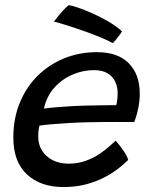

<svg xmlns="http://www.w3.org/2000/svg" viewBox="-20 -738 592 752"><path d="M482.1 -111.6Q468.3 -97.6 445.5 -79.5Q422.8 -61.3 391.2 -44.5Q359.6 -27.8 319.1 -16.6Q278.5 -5.4 229.1 -5.4Q138.3 -5.4 85.2 -55.2Q32.2 -104.9 32.2 -199Q32.2 -273.9 57.4 -335.2Q82.6 -396.6 127.2 -441Q171.9 -485.3 231.3 -509.5Q290.6 -533.7 359.4 -533.7Q441.6 -533.7 484.5 -490.1Q527.4 -446.5 527.4 -371.1Q527.4 -344.1 521.9 -316.1Q516.4 -288.1 505.8 -260Q500.6 -260.2 479.7 -260.2Q458.8 -260.2 430.1 -260.3Q401.4 -260.3 372.6 -260Q343.8 -259.8 322.8 -259.1Q290.7 -258.5 253.7 -256.4Q216.6 -254.2 184.5 -251.5Q152.4 -248.8 134.7 -246Q129.8 -228.3 129.8 -201.6Q129.8 -171.8 144.7 -148.1Q159.6 -124.4 186.3 -110.7Q213 -97 248.4 -97Q285.2 -97 315.6 -108.1Q346 -119.1 369.4 -135Q392.9 -150.9 408.9 -165.5Q425 -180.1 433.2 -186.9Q435.7 -184.4 442.6 -176Q449.6 -167.5 457.9 -155.9Q466.2 -144.4 473.1 -132.7Q479.9 -120.9 482.1 -111.6ZM152.3 -312.6Q166.7 -315.1 194.1 -317.5Q221.5 -319.9 257.6 -322Q293.6 -324.1 333.5 -324.8Q356.9 -325.4 379 -325.6Q401.1 -325.8 416.6 -326Q432.1 -326.2 435.2 -326.1Q438.1 -336 439.4 -349Q440.8 -361.9 440.8 -374.2Q440.6 -397.3 431.4 -417.7Q422.2 -438.1 401.7 -450.7Q381.2 -463.3 346.9 -463.3Q303.6 -463.3 262.3 -445Q220.9 -426.8 191.4 -393Q161.8 -359.2 152.3 -312.6ZM248.9 -717.8Q259.4 -716.9 285.1 -708.3Q310.7 -699.8 342.9 -685.3Q375.2 -670.9 406 -652.8Q436.8 -634.7 457.8 -615.2Q453.6 -607.9 446 -597.9Q438.4 -587.9 431.5 -579.5Q424.6 -571.1 421.4 -569.1Q404.9 -578.9 376.1 -590.8Q347.3 -602.6 313.6 -614.7Q279.8 -626.8 247.6 -637.1Q215.4 -647.4 191.4 -653.4Q195.9 -658.9 204.8 -670.7Q213.8 -682.4 225.5 -695.3Q237.2 -708.3 248.9 -717.8Z"/></svg>

Font: Grandstander Thin
Style: Italic
Weight: 100
Italic angle: -15°
Designer: Tyler Finck
Foundry: Etcetera Type Co
Version: Version 1.200